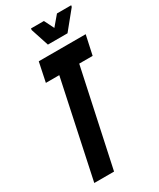

<svg xmlns="http://www.w3.org/2000/svg" viewBox="-215 -923 822 992"><g transform="rotate(-30 196.5 -427.5)"><path d="M37 0 159 -573H79L103 -688H383L358 -573H278L155 0ZM187 -739 152 -846 153 -855H230L259 -797L308 -855H393L391 -846L304 -739Z"/></g></svg>

Font: Saira Ultra Condensed ExtraBold
Style: Italic
Weight: 800
Width: 1
Italic angle: -12°
Designer: Hector Gatti with collaboration of the Omnibus-Type team
Foundry: Omnibus-Type
Version: Version 1.001; ttfautohint (v1.8)